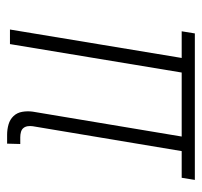

<svg xmlns="http://www.w3.org/2000/svg" viewBox="-34 -526 568 540"><g transform="rotate(90 250.0 -256.0)"><path d="M384 8H359Q344 8 330 4Q316 0 306.5 -10Q297 -20 294.5 -34.5Q292 -49 294 -64L364 -483H184L104 0H63L143 -483H68L74 -520H486L480 -483H405L335 -64Q334 -57 335 -50Q336 -43 340 -38Q344 -33 351 -31Q358 -29 366 -29H385Z"/></g></svg>

Font: Iosevka Term Curly Extralight
Style: Italic
Weight: 200
Italic angle: -9°
Designer: Belleve Invis
Foundry: Belleve Invis
Version: Version 32.3.0